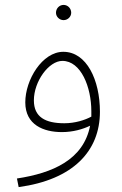

<svg xmlns="http://www.w3.org/2000/svg" viewBox="-20 -532 498 782"><path d="M239 -450C256 -450 270 -464 270 -480C270 -498 256 -512 239 -512C222 -512 208 -498 208 -480C208 -464 222 -450 239 -450ZM56 230C277 200 387 84 387 -77C387 -206 333 -321 238 -321C152 -321 83 -207 83 -115C83 -23 158 6 232 6C278 6 318 -6 347 -20C320 119 194 173 49 195ZM118 -123C118 -201 179 -284 234 -284C310 -284 352 -177 352 -79C352 -72 352 -64 352 -57C326 -43 286 -30 242 -30C165 -30 118 -55 118 -123Z"/></svg>

Font: Noto Sans Arabic ExtLt
Style: Regular
Weight: 200
Designer: Monotype Design Team, Nadine Chahine, Nizar Qandah and Khaled Hosny
Foundry: Monotype Imaging Inc.
Version: Version 2.012